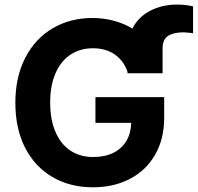

<svg xmlns="http://www.w3.org/2000/svg" viewBox="-20 -794 849 824"><path d="M527.3 -479.5V-485.4Q511.2 -533.2 472.7 -560.1Q434.1 -586.9 378.9 -586.9Q324.2 -586.9 282.7 -559.6Q241.2 -532.2 218.3 -479.7Q195.3 -427.2 195.3 -354.5Q195.3 -280.8 218 -228Q240.7 -175.3 282.2 -147.7Q323.7 -120.1 379.9 -120.1Q429.7 -120.1 466.1 -137.9Q502.4 -155.8 522.2 -189Q542 -222.2 543 -266.6H389.6V-377H684.6V-289.1Q684.6 -197.8 645.8 -130.1Q606.9 -62.5 537.6 -26.4Q468.3 9.8 378.9 9.8Q280.3 9.8 204.8 -34.4Q129.4 -78.6 87.6 -160.4Q45.9 -242.2 45.9 -352.5Q45.9 -464.4 88.9 -546.9Q131.8 -629.4 207 -673.1Q282.2 -716.8 376 -716.8Q424.3 -716.8 468 -705.1Q511.7 -693.4 548.3 -671.4Q573.2 -721.2 624.5 -747.8Q675.8 -774.4 740.2 -774.4Q777.3 -774.4 808.6 -766.6V-651.4Q803.7 -651.4 793.9 -653.3Q776.4 -655.3 768.6 -655.3Q726.1 -655.3 701.9 -640.4Q677.7 -625.5 677.7 -585.9V-479.5Z"/></svg>

Font: Pretendard JP
Style: Bold
Weight: 700
Designer: Base glyphs from Inter by Rasmus Andersson; Hangeul glyphs from Noto Sans CJK(Source Han Sans) by Jang Soo-young and Kan
Foundry: Kil Hyung-jin
Version: Version 1.309